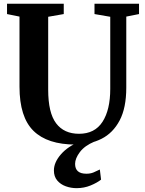

<svg xmlns="http://www.w3.org/2000/svg" viewBox="-20 -763 772 1024"><path d="M383 8Q233 8 158.5 -65.2Q84 -138.5 84 -300.5V-674.5L17.5 -688V-743H320V-688L237 -673.5V-284.5Q237 -161.5 279.2 -105.5Q321.5 -49.5 401.5 -49.5Q485.5 -49.5 526.8 -113.5Q568 -177.5 568 -289V-673.5L484 -688V-743H721.5V-688L653.5 -674.5V-296Q653.5 -187.5 618 -120.5Q582.5 -53.5 521.5 -22.8Q460.5 8 383 8ZM388.5 240.5Q358.5 240.5 330.8 230.5Q303 220.5 285.2 199.5Q267.5 178.5 267.5 146Q267.5 103 305.2 59.8Q343 16.5 407 -8L438 -12L484 -8Q431.5 14 406 48Q380.5 82 380.5 111Q380.5 163.5 440.5 163.5Q462.5 163.5 479 156.5Q495.5 149.5 512.5 141L519 195Q497.5 212 463 226.2Q428.5 240.5 388.5 240.5Z"/></svg>

Font: Merriweather Text Regular
Style: Bold
Weight: 700
Designer: Eben Sorkin
Foundry: Eben Sorkin
Version: Version 2.100; ttfautohint (v1.7.19-72a1) -l 8 -r 50 -G 200 